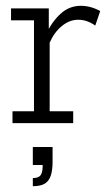

<svg xmlns="http://www.w3.org/2000/svg" viewBox="-20 -424 373 661"><path d="M23 0V-41H97V-354H18V-395H148V-301L138 -305Q159 -350 189 -377Q219 -404 258 -404Q292 -404 325 -386L308 -336Q292 -347 278 -351.5Q264 -356 249 -356Q219 -356 192.5 -334Q166 -312 151 -277V-41H232V0ZM93 217V189Q113 189 120 179Q127 169 127 144H93V82H161V134Q161 161 155 180Q149 199 134.5 208Q120 217 93 217Z"/></svg>

Font: Rokkitt Light
Style: Regular
Weight: 300
Version: Version 3.103